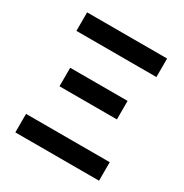

<svg xmlns="http://www.w3.org/2000/svg" viewBox="-154 -776 861 898"><g transform="rotate(30 277.0 -327.0)"><path d="M51 0H503V-100H51ZM122 -290H432V-390H122ZM61 -554H493V-654H61Z"/></g></svg>

Font: Source Sans Pro Semibold
Style: Regular
Weight: 600
Designer: Paul D. Hunt
Foundry: Adobe Systems Incorporated
Version: Version 3.006;hotconv 1.0.111;makeotfexe 2.5.65597